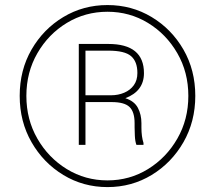

<svg xmlns="http://www.w3.org/2000/svg" viewBox="-20 -741 876 771"><path d="M411.6 -720.7Q508.8 -720.7 588.9 -672.6Q668.9 -624.5 716.6 -542Q764.2 -459.5 764.2 -356Q764.2 -252.9 716.6 -169.9Q668.9 -86.9 588.9 -38.3Q508.8 10.3 411.6 10.3Q314.5 10.3 234.4 -38.3Q154.3 -86.9 106.7 -169.9Q59.1 -252.9 59.1 -356Q59.1 -459.5 106.7 -542Q154.3 -624.5 234.4 -672.6Q314.5 -720.7 411.6 -720.7ZM411.6 -16.6Q500.5 -16.6 574.2 -62Q647.9 -107.4 692.1 -184.3Q736.3 -261.2 736.3 -356Q736.3 -450.7 692.1 -527.3Q647.9 -604 574.2 -648.9Q500.5 -693.8 411.6 -693.8Q322.3 -693.8 248.3 -648.9Q174.3 -604 130.1 -527.3Q85.9 -450.7 85.9 -356Q85.9 -261.2 130.1 -184.3Q174.3 -107.4 248.3 -62Q322.3 -16.6 411.6 -16.6ZM558.1 -447.3Q558.1 -375 483.4 -346.7Q519.5 -335 533.7 -307.9Q547.9 -280.8 547.9 -246.6V-229Q547.9 -192.4 556.2 -167V-159.2H527.8Q522.5 -173.3 521.5 -196Q520.5 -218.8 520.5 -229.5V-246.1Q520.5 -292 500 -311.5Q479.5 -331.1 428.7 -331.1H323.2V-159.2H296.4V-564.5H415Q558.1 -564.5 558.1 -447.3ZM425.8 -358.4Q454.6 -358.4 478.8 -368.7Q502.9 -378.9 517.3 -398.7Q531.7 -418.5 531.7 -447.8Q531.7 -493.7 506.3 -515.6Q481 -537.6 415 -537.6H323.2V-358.4Z"/></svg>

Font: Robert Sans Thin
Style: Regular
Weight: 100
Designer: Christian Robertson (extended by Adam Twardoch)
Foundry: Google
Version: Version 12.135;April 2, 2019;FontCreator 11.5.0.2425 64-bit;